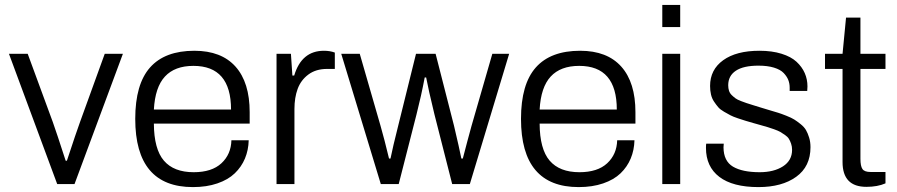

<svg xmlns="http://www.w3.org/2000/svg" viewBox="-20 -743 3620 775"><path d="M210.9 0 16.1 -525.9H91.8L192.9 -251Q208.5 -207.5 245.1 -94.2H250Q288.6 -211.4 303.2 -251L402.8 -525.9H476.1L280.8 0Z M758.8 12.2Q525.9 12.2 525.9 -263.2Q525.9 -403.3 585.7 -470.7Q645.5 -538.1 764.6 -538.1Q873.5 -538.1 930.7 -474.1Q987.8 -410.2 987.8 -290V-244.1H601.1Q601.6 -141.1 641.6 -94.5Q681.6 -47.9 761.7 -47.9Q835 -47.9 873.8 -84Q912.6 -120.1 914.1 -176.8H983.9Q982.9 -137.2 968.8 -103.3Q954.6 -69.3 927.7 -43.5Q900.9 -17.6 857.4 -2.7Q814 12.2 758.8 12.2ZM601.1 -300.8H912.6Q912.6 -477.1 760.7 -477.1Q685.5 -477.1 645.8 -434.1Q606 -391.1 601.1 -300.8Z M1096.2 0V-525.9H1154.3L1160.2 -438H1167.5Q1197.3 -538.1 1287.6 -538.1Q1312 -538.1 1331.5 -530.8V-464.8H1300.3Q1254.9 -464.8 1224.6 -442.1Q1194.3 -419.4 1181.4 -384Q1168.5 -348.6 1168.5 -303.2V0Z M1517.1 0 1357.4 -525.9H1432.1L1516.1 -234.9Q1531.7 -180.7 1550.3 -103H1556.2Q1565.4 -148.9 1587.4 -235.8L1659.2 -525.9H1738.3L1812.5 -235.8Q1834.5 -142.6 1842.3 -103H1848.1Q1853 -123.5 1866.7 -173.8Q1880.4 -224.1 1883.3 -234.9L1967.3 -525.9H2035.2L1876.5 0H1805.2L1733.4 -282.2Q1708.5 -384.8 1700.2 -430.2H1694.3Q1680.2 -355.5 1661.1 -280.8L1589.4 0Z M2315.9 12.2Q2083 12.2 2083 -263.2Q2083 -403.3 2142.8 -470.7Q2202.6 -538.1 2321.8 -538.1Q2430.7 -538.1 2487.8 -474.1Q2544.9 -410.2 2544.9 -290V-244.1H2158.2Q2158.7 -141.1 2198.7 -94.5Q2238.8 -47.9 2318.8 -47.9Q2392.1 -47.9 2430.9 -84Q2469.7 -120.1 2471.2 -176.8H2541Q2540 -137.2 2525.9 -103.3Q2511.7 -69.3 2484.9 -43.5Q2458 -17.6 2414.6 -2.7Q2371.1 12.2 2315.9 12.2ZM2158.2 -300.8H2469.7Q2469.7 -477.1 2317.9 -477.1Q2242.7 -477.1 2202.9 -434.1Q2163.1 -391.1 2158.2 -300.8Z M2653.3 -633.8V-723.1H2725.6V-633.8ZM2653.3 0V-525.9H2725.6V0Z M3041.5 12.2Q2937.5 12.2 2883.5 -29.1Q2829.6 -70.3 2829.6 -146Q2829.6 -158.2 2830.6 -163.1H2901.4Q2900.4 -156.2 2900.4 -147.9Q2900.9 -92.8 2938.7 -70.3Q2976.6 -47.9 3046.4 -47.9Q3103.5 -47.9 3140.4 -71.5Q3177.2 -95.2 3177.2 -138.2Q3177.2 -151.4 3173.3 -162.8Q3169.4 -174.3 3164.3 -182.6Q3159.2 -190.9 3148.2 -198.5Q3137.2 -206.1 3129.2 -210.7Q3121.1 -215.3 3104.7 -221.2Q3088.4 -227.1 3079.1 -229.7Q3069.8 -232.4 3050.3 -238Q3030.8 -243.7 3021.5 -246.1Q2999.5 -252.4 2989 -255.6Q2978.5 -258.8 2958.7 -265.4Q2939 -272 2928.5 -277.6Q2918 -283.2 2902.6 -292Q2887.2 -300.8 2878.9 -310.5Q2870.6 -320.3 2862.1 -333Q2853.5 -345.7 2849.9 -361.6Q2846.2 -377.4 2846.2 -396Q2846.2 -461.9 2899.2 -500Q2952.1 -538.1 3045.4 -538.1Q3096.2 -538.1 3134.5 -526.1Q3172.9 -514.2 3195.1 -493.7Q3217.3 -473.1 3228.3 -448Q3239.3 -422.9 3239.3 -394Q3239.3 -391.1 3238.8 -384.8Q3238.3 -378.4 3238.3 -376H3167.5V-389.2Q3167.5 -405.8 3161.9 -420.2Q3156.2 -434.6 3143.3 -448.2Q3130.4 -461.9 3104.2 -470Q3078.1 -478 3041.5 -478Q2981 -478 2950.2 -457.5Q2919.4 -437 2919.4 -398.9Q2919.4 -386.7 2922.6 -376.7Q2925.8 -366.7 2933.6 -359.1Q2941.4 -351.6 2948.7 -346.2Q2956.1 -340.8 2970 -335.4Q2983.9 -330.1 2993.4 -326.9Q3002.9 -323.7 3021.2 -318.1Q3039.6 -312.5 3050.3 -309.1Q3060.5 -305.7 3085 -298.6Q3109.4 -291.5 3121.1 -287.8Q3132.8 -284.2 3153.8 -275.9Q3174.8 -267.6 3185.8 -260.7Q3196.8 -253.9 3211.4 -242.2Q3226.1 -230.5 3233.4 -217.8Q3240.7 -205.1 3246.1 -187.5Q3251.5 -169.9 3251.5 -148.9Q3251.5 -70.8 3193.8 -29.3Q3136.2 12.2 3041.5 12.2Z M3477.1 11.2Q3380.9 11.2 3380.9 -88.9V-464.8H3310.1V-525.9H3380.9L3395 -671.9H3453.1V-525.9H3554.2V-464.8H3453.1V-102.1Q3453.1 -72.8 3461.2 -60.8Q3469.2 -48.8 3494.1 -48.8H3554.2V-2.9Q3522 11.2 3477.1 11.2Z"/></svg>

Font: Archivo Light
Style: Regular
Weight: 300
Designer: Hector Gatti
Foundry: Omnibus-Type
Version: Version 2.001